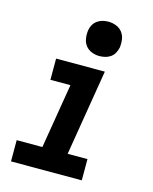

<svg xmlns="http://www.w3.org/2000/svg" viewBox="-115 -841 730 917"><g transform="rotate(15 250.0 -382.5)"><path d="M29 0V-105H156L209 -425H110V-530H351L281 -105H379V0ZM306 -595Q286 -595 267.5 -602.5Q249 -610 237.5 -625Q226 -640 223 -660Q220 -680 223 -701Q225 -715 232.5 -728Q240 -741 252 -749.5Q264 -758 278 -761.5Q292 -765 306 -765Q327 -765 345.5 -757.5Q364 -750 375.5 -735Q387 -720 390 -700Q393 -680 390 -659Q387 -645 380 -632Q373 -619 361 -610.5Q349 -602 334.5 -598.5Q320 -595 306 -595Z"/></g></svg>

Font: Iosevka Curly XBdObl
Style: Regular
Weight: 800
Italic angle: -9°
Monospace: yes
Designer: Belleve Invis
Foundry: Belleve Invis
Version: Version 11.1.0; ttfautohint (v1.8.3)